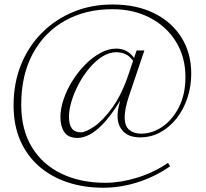

<svg xmlns="http://www.w3.org/2000/svg" viewBox="-20 -730 940 877"><path d="M620 -102.5Q570 -102.5 543.5 -129.2Q517 -156 517 -200.5Q517 -222.5 523 -246.5L529 -270Q487 -202 451.5 -165Q416 -128 387 -114Q358 -100 335 -100Q291 -100 273.5 -127Q256 -154 256 -195Q256 -234 270.8 -277.2Q285.5 -320.5 311.2 -361.5Q337 -402.5 369.8 -435.5Q402.5 -468.5 438.8 -488.2Q475 -508 511 -508Q561.5 -508 592.5 -465.5L604 -499.5H639.5L568 -288Q558.5 -259.5 554 -236Q549.5 -212.5 549.5 -194Q549.5 -154.5 570.2 -137Q591 -119.5 624.5 -119.5Q675.5 -119.5 721.8 -151.2Q768 -183 797.5 -241Q827 -299 827 -378Q827 -469 784.2 -538.8Q741.5 -608.5 666.2 -648.2Q591 -688 493 -688Q370.5 -688 276.8 -635.5Q183 -583 130 -485.2Q77 -387.5 77 -252Q77 -137 126 -57.2Q175 22.5 261.8 63.8Q348.5 105 462 105Q529.5 105 605.8 81.8Q682 58.5 747.5 14L757 29.5Q691.5 75.5 612.2 101.5Q533 127.5 450.5 127.5Q364.5 127.5 290.2 103.2Q216 79 160.2 31.2Q104.5 -16.5 73.2 -86.8Q42 -157 42 -249Q42 -351 76.5 -435.5Q111 -520 172.5 -581.2Q234 -642.5 316 -676Q398 -709.5 493.5 -709.5Q603.5 -709.5 684.2 -669.5Q765 -629.5 809.2 -558.2Q853.5 -487 853.5 -393.5Q853.5 -334.5 835.8 -281.8Q818 -229 786.2 -188.8Q754.5 -148.5 712 -125.5Q669.5 -102.5 620 -102.5ZM295 -196Q295 -125.5 348.5 -125.5Q371.5 -125.5 411.2 -152.8Q451 -180 494 -239.8Q537 -299.5 569 -396L588 -452.5Q570.5 -475.5 551.5 -483.5Q532.5 -491.5 511 -491.5Q478.5 -491.5 447 -471.5Q415.5 -451.5 388 -418.5Q360.5 -385.5 339.5 -346.2Q318.5 -307 306.8 -267.8Q295 -228.5 295 -196Z"/></svg>

Font: Newsreader Text ExtraLight
Style: Regular
Weight: 275
Designer: Hugues Gentile
Foundry: Production Type
Version: Version 1.001